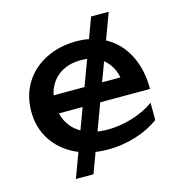

<svg xmlns="http://www.w3.org/2000/svg" viewBox="-117 -789 943 1011"><g transform="rotate(-15 355.0 -283.0)"><path d="M567 -686 268 120H172L471 -686ZM37 -284Q37 -371 78.5 -438Q120 -505 194 -542.5Q268 -580 362 -580Q455 -580 525.5 -537.5Q596 -495 634 -417.5Q672 -340 672 -237H139V-336H607L542 -299Q539 -355 515.5 -395Q492 -435 452 -456.5Q412 -478 359 -478Q302 -478 259 -455Q216 -432 192.5 -390Q169 -348 169 -292Q169 -229 197 -183Q225 -137 278 -112.5Q331 -88 403 -88Q469 -88 536.5 -108.5Q604 -129 656 -166V-72Q603 -32 529 -9Q455 14 378 14Q279 14 201.5 -23.5Q124 -61 80.5 -128.5Q37 -196 37 -284Z"/></g></svg>

Font: Unbounded Variable
Style: Regular
Weight: 400
Designer: Luke Prowse, Jean-Baptiste Morizot, Fátima Lázaro, Florian Runge
Foundry: NaN
Version: Version 1.600;FEAKit 1.0